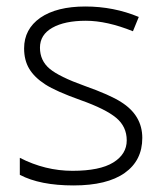

<svg xmlns="http://www.w3.org/2000/svg" viewBox="-20 -561 506 591"><path d="M41 -75.2Q119.1 -35.2 203.1 -35.2Q287.1 -35.2 328.6 -60.8Q370.1 -86.4 370.1 -128.9Q370.1 -171.4 337.4 -198.5Q304.7 -225.6 228.5 -252.7Q152.3 -279.8 119.1 -301.3Q85.9 -322.8 70.1 -349.1Q54.2 -375.5 54.2 -412.1Q54.2 -471.2 104 -506.3Q154.8 -541 242.4 -541Q330.1 -541 407.2 -508.8L389.2 -464.8Q309.1 -497.1 244.1 -497.1Q179.2 -497.1 141.1 -475.6Q103 -454.1 103 -414.3Q103 -374.5 132.6 -349.6Q162.1 -324.7 240.7 -296.6Q319.3 -268.6 352.5 -247.1Q418 -206.1 418 -136.5Q418 -66.9 363.8 -28.6Q309.6 9.8 206.3 9.8Q103 9.8 41 -22.9Z"/></svg>

Font: Open Sans Hebrew Light
Style: Regular
Weight: 300
Foundry: Ascender Corporation, Yanek Iontef
Version: Version 2.001;PS 002.001;hotconv 1.0.70;makeotf.lib2.5.58329